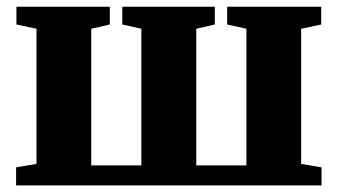

<svg xmlns="http://www.w3.org/2000/svg" viewBox="-20 -564 1027 584"><path d="M29 0V-55L91 -65.5V-476.5L30 -489.5V-543.5H314V-489.5L257.5 -476.5V-61H410V-476.5L352 -489.5V-543.5H633.5V-489.5L577 -476.5V-61H729.5V-476.5L671 -489.5V-543.5H957V-489.5L896 -476.5V-65.5L958 -55V0Z"/></svg>

Font: Merriweather 48pt Black
Style: Regular
Weight: 900
Version: Version 2.100